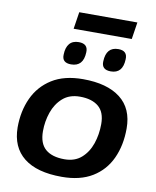

<svg xmlns="http://www.w3.org/2000/svg" viewBox="-99 -994 880 1080"><g transform="rotate(10 341.5 -454.5)"><path d="M328 10Q186 10 111.5 -49Q37 -108 36 -221Q36 -314 70.5 -389Q105 -464 175 -508Q245 -552 352 -552Q490 -552 565.5 -493.5Q641 -435 641 -321Q641 -225 606.5 -150Q572 -75 502.5 -32.5Q433 10 328 10ZM326 -90Q385 -90 422.5 -123Q460 -156 478 -208.5Q496 -261 496 -321Q496 -389 458 -420.5Q420 -452 352 -452Q292 -452 254 -418.5Q216 -385 198 -333Q180 -281 180 -225Q180 -155 217.5 -122.5Q255 -90 326 -90ZM497 -622Q443 -622 446 -671Q449 -753 518 -753Q571 -753 568 -703Q565 -622 497 -622ZM270 -622Q217 -622 220 -670Q221 -710 239 -731.5Q257 -753 292 -753Q346 -753 343 -703Q340 -622 270 -622ZM250 -822 265 -919H597L582 -822Z"/></g></svg>

Font: Georama Extended SemiBold
Style: Italic
Weight: 600
Width: 7
Italic angle: -9°
Designer: Jean-Baptiste Levee
Foundry: Production Type
Version: Version 1.000